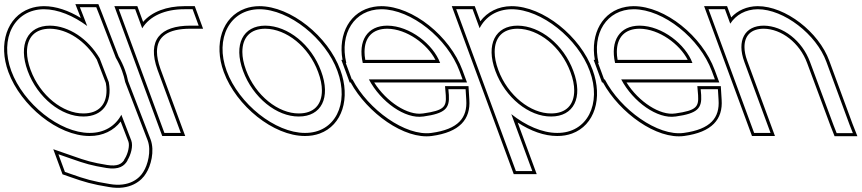

<svg xmlns="http://www.w3.org/2000/svg" viewBox="-139 -628 4204 936"><path d="M-84 -282C-142.6 -441 -68.6 -582 75 -583C143.2 -583 218.9 -551.3 286 -501.3L266.4 -552L250.3 -593H330.3L345.7 -554L425.6 -346.4C437.8 -325.5 448.1 -303.9 456 -282C462.7 -263.8 467.7 -245.8 471.2 -228.2L581 57C599.8 108 580.6 178 560.1 209C541.9 241 491.5 286 395.2 269C314.4 256 276.4 245 206.1 220L177.4 210L145.7 124L208.8 146C276.7 170 307 179 380.4 191C442.1 201 468.4 180 482.8 154L482.4 153C498.8 127 511 84 501 57L452.6 -68.6C423.6 -14.1 369.7 20.5 297.4 20C152.4 20 -25 -122 -84 -282ZM-4 -282C43.9 -152 160.2 -59 267.9 -60C361 -60 409.9 -126.4 391.4 -227.5L346.7 -343.7C290.2 -439.1 196.3 -502.2 104.5 -503C-4.5 -503 -51.6 -411 -4 -282ZM-98.1 -276.8C-37.2 -111.7 143.9 35 297.3 35C362.8 35.4 415.8 8 449.3 -35.6L487 62.3C494.1 81.7 484.6 121.5 469.7 145L465.8 151.3L466.2 152.4C454.1 170.4 434.9 184.6 382.9 176.2C309.9 164.3 281.7 155.9 213.8 131.8L120.7 99.4L165.8 221.8L201.1 234.1C271.5 259.2 311.6 270.7 392.7 283.8C495.1 301.9 552.1 252.9 572.9 216.9C595.9 181.6 616.3 109.2 595.1 51.7L485.6 -232.4C481.8 -251.7 476.9 -268.6 470.1 -287.1C462 -309.6 451.4 -331.7 439.2 -352.9L359.7 -559.4L340.5 -608H228.3L252.5 -546.6L254.8 -540.5C195.9 -576.4 134.1 -598 75 -598C49.8 -597.8 26.6 -593.7 5.5 -586C-104.5 -546 -149 -414.8 -98.1 -276.8ZM10.1 -287.2C-1.9 -319.5 -7.4 -349 -7.5 -374.6C-7.7 -445.6 31.9 -488 104.4 -488C189.2 -487.2 278.6 -428.1 333.1 -337.2L376.9 -223.4C379.3 -209.7 380.3 -199.1 380.3 -187.8C380.6 -116.8 340.6 -75 267.8 -75C168.5 -74.1 56.4 -161.6 10.1 -287.2Z M554.3 -490C590.9 -549.8 664.6 -583 760 -583H800L829.5 -503H789.5C642.1 -503 576.5 -432.5 629.2 -286.8L631 -282L645.8 -242L727.6 -20L742.4 20H662.4L647.6 -20L565.8 -242L551 -282C550.5 -283.3 550 -284.6 549.6 -285.9L454.8 -543L440 -583H520L534.8 -543ZM558.7 -521.3 530.5 -598H418.5L535.5 -280.7C536 -279.4 536.5 -278.1 536.9 -276.8L651.9 35H763.9L643.3 -291.9C631.7 -324.1 626.3 -352 626.2 -375.3C625.9 -449.8 678.8 -488 789.5 -488H851L810.5 -598H760C673.5 -598 601.6 -570.9 558.7 -521.3Z M966 -282C907.4 -441 981.4 -582 1125 -583C1270 -583 1448.7 -440 1506 -282C1565 -122 1493.7 21 1347.4 20C1202.4 20 1025 -122 966 -282ZM1046 -282C1093.9 -152 1210.2 -59 1317.9 -60C1426.9 -60 1475.3 -151 1426 -282C1378.4 -411 1264.9 -502 1154.5 -503C1045.5 -503 998.4 -411 1046 -282ZM951.9 -276.8C1012.8 -111.7 1193.9 35 1347.3 35C1373.3 35.2 1397.6 31 1419.4 23.1C1529.5 -17 1570.9 -149.4 1520.1 -287.1C1460.9 -450.4 1278.5 -598 1125 -598C1099.8 -597.8 1076.6 -593.7 1055.5 -586C945.5 -546 901 -414.8 951.9 -276.8ZM1060.1 -287.2C1048.1 -319.5 1042.6 -349 1042.5 -374.6C1042.3 -445.6 1081.9 -488 1154.4 -488C1256.7 -487.1 1366 -401.3 1411.9 -276.8C1424.5 -243.4 1430.3 -213.3 1430.3 -187.4C1430.5 -116.7 1390.5 -75 1317.8 -75C1218.5 -74.1 1106.4 -161.6 1060.1 -287.2Z M1629.5 -321H2006.6C1973.4 -411 1859.9 -502 1749.5 -503C1652.1 -503 1604.9 -429.5 1629.5 -321ZM1579.3 -241H1576.1L1561.4 -281L1546.6 -321H1549.2C1515 -464.5 1588.4 -582.1 1720 -583C1865 -583 2042.4 -441 2101.4 -281L2116.1 -241H2076.1H1659.3C1717.5 -130.8 1836.7 -46.6 1923.9 -60H1924.9C2032.3 -75 2053.1 -100 2049.2 -165L2046.8 -193H2130.8L2134 -141C2140.1 -54 2095.7 2 1964.4 20C1837.8 37.4 1655.4 -94.1 1579.3 -241ZM1641.8 -336C1639.1 -351.2 1638.1 -362.5 1638.1 -374.8C1638.1 -445.9 1677.2 -488 1749.4 -488C1844.2 -487.1 1944.6 -412.6 1983.7 -336ZM1570.3 -226C1651.4 -78 1832.2 53.3 1966.4 34.9C2102.1 16.3 2155.7 -46.4 2149 -142L2144.9 -208H2030.5L2034.2 -163.9C2037.6 -107.6 2027.1 -89.6 1923.8 -75H1922.7L1921.6 -74.8C1849.9 -63.8 1744.8 -130.9 1685.2 -226H2137.6L2115.4 -286.2C2054.5 -451.3 1873.5 -598 1720 -598C1707.1 -597.9 1695 -596.8 1683.2 -594.7C1568.1 -574.5 1508 -464 1530.8 -336H1525.1L1565.7 -226Z M2199.1 -490.6C2228 -546.5 2282.7 -582.5 2355 -583C2500 -583 2678.7 -440 2736 -282C2795 -122 2723.7 21 2577.4 20C2504.6 20 2423.6 -15.8 2353.6 -71.7L2441.2 166L2456 206H2376L2361.2 166L2196 -282L2099.8 -543L2085 -583H2165L2179.8 -543ZM2276 -282C2323.9 -152 2440.2 -59 2547.9 -60C2656.9 -60 2705.3 -151 2656 -282C2608.4 -411 2494.9 -502 2384.5 -503C2275.5 -503 2228.4 -411 2276 -282ZM2202.6 -524.4 2175.5 -598H2063.5L2365.5 221H2477.5L2384.7 -30.6C2448 10.6 2513.8 35 2577.3 35C2603.3 35.2 2627.6 31 2649.4 23.1C2759.5 -17 2800.9 -149.4 2750.1 -287.1C2690.9 -450.4 2508.5 -598 2354.9 -598C2289.3 -597.5 2236.5 -569.4 2202.6 -524.4ZM2290.1 -287.2C2278.1 -319.5 2272.6 -349 2272.5 -374.6C2272.3 -445.6 2311.9 -488 2384.4 -488C2486.7 -487.1 2596 -401.3 2641.9 -276.8C2654.5 -243.4 2660.3 -213.3 2660.3 -187.4C2660.5 -116.7 2620.5 -75 2547.8 -75C2448.5 -74.1 2336.4 -161.6 2290.1 -287.2Z M2859.5 -321H3236.6C3203.4 -411 3089.9 -502 2979.5 -503C2882.1 -503 2834.9 -429.5 2859.5 -321ZM2809.3 -241H2806.1L2791.4 -281L2776.6 -321H2779.2C2745 -464.5 2818.4 -582.1 2950 -583C3095 -583 3272.4 -441 3331.4 -281L3346.1 -241H3306.1H2889.3C2947.5 -130.8 3066.7 -46.6 3153.9 -60H3154.9C3262.3 -75 3283.1 -100 3279.2 -165L3276.8 -193H3360.8L3364 -141C3370.1 -54 3325.7 2 3194.4 20C3067.8 37.4 2885.4 -94.1 2809.3 -241ZM2871.8 -336C2869.1 -351.2 2868.1 -362.5 2868.1 -374.8C2868.1 -445.9 2907.2 -488 2979.4 -488C3074.2 -487.1 3174.6 -412.6 3213.7 -336ZM2800.3 -226C2881.4 -78 3062.2 53.3 3196.4 34.9C3332.1 16.3 3385.7 -46.4 3379 -142L3374.9 -208H3260.5L3264.2 -163.9C3267.6 -107.6 3257.1 -89.6 3153.8 -75H3152.7L3151.6 -74.8C3079.9 -63.8 2974.8 -130.9 2915.2 -226H3367.6L3345.4 -286.2C3284.5 -451.3 3103.5 -598 2950 -598C2937.1 -597.9 2925 -596.8 2913.2 -594.7C2798.1 -574.5 2738 -464 2760.8 -336H2755.1L2795.7 -226Z M3421 -512.6C3448.6 -555.4 3495.6 -582.5 3555 -583C3682 -583 3841 -461 3889.8 -326L4002.6 -20L4018.7 21H3939.7L3924 -19L3809.8 -326C3771.4 -430 3677.9 -502 3584.5 -503C3491.5 -503 3451.4 -430 3489.8 -326L3504.5 -286L3602.6 -20L3617.4 20H3537.4L3522.6 -20L3424.5 -286L3409.8 -326L3329.8 -543L3315 -583H3395L3409.8 -543ZM3425.7 -543.2 3405.5 -598H3293.5L3526.9 35H3638.9L3503.9 -331.2C3494.6 -356.2 3490.4 -378.8 3490.3 -398.4C3490.1 -454.4 3522.3 -488 3584.4 -488C3670.1 -487.1 3759.2 -419.9 3795.7 -320.8L3910 -13.6L3929.5 36H4040.8L4016.6 -25.3L3903.9 -331.1C3853 -471.8 3690.2 -598 3554.9 -598C3501.4 -597.6 3456.5 -576.6 3425.7 -543.2Z"/></svg>

Font: Nordica Plus
Style: NordicaClassicLightOpOblOl
Weight: 300
Version: Version 1.01